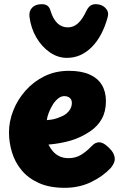

<svg xmlns="http://www.w3.org/2000/svg" viewBox="-20 -894 586 919"><path d="M290 5Q217 5 166 -18Q115 -41 83.5 -79Q52 -117 37.5 -164.5Q23 -212 23 -260Q23 -313 43.5 -365Q64 -417 102 -460Q140 -503 192.5 -529Q245 -555 310 -555Q369 -555 408.5 -537.5Q448 -520 467.5 -487.5Q487 -455 487 -410Q487 -361 467.5 -325.5Q448 -290 411 -265Q368 -236 319.5 -221.5Q271 -207 212 -202Q221 -184 233.5 -169.5Q246 -155 264.5 -146Q283 -137 308 -137Q342 -137 368 -153Q394 -169 415 -191Q428 -205 437.5 -209Q447 -213 454 -213Q468 -213 483.5 -202Q499 -191 512 -175.5Q525 -160 528 -144Q532 -128 524.5 -112.5Q517 -97 510 -90Q473 -50 416 -22.5Q359 5 290 5ZM204 -319Q227 -321 239.5 -324Q252 -327 273 -336Q294 -344 309 -361.5Q324 -379 324 -402Q324 -411 320 -418Q316 -425 308 -429.5Q300 -434 288 -434Q272 -434 257.5 -422Q243 -410 232 -392Q221 -374 213.5 -354.5Q206 -335 204 -319ZM300 -617Q257 -617 218.5 -643.5Q180 -670 154 -714.5Q128 -759 121 -814Q118 -841 134 -857.5Q150 -874 180 -874Q197 -874 207 -866.5Q217 -859 221 -845Q233 -804 254 -783.5Q275 -763 305 -763Q332 -763 353.5 -782.5Q375 -802 395 -845Q403 -860 413 -867Q423 -874 438 -874Q467 -874 484.5 -856Q502 -838 496 -814Q471 -721 419.5 -669Q368 -617 300 -617Z"/></svg>

Font: Playpen Sans ExtraBold
Style: Regular
Weight: 800
Designer: Laura Meseguer, Veronika Burian, José Scaglione
Foundry: TypeTogether
Version: Version 1.001